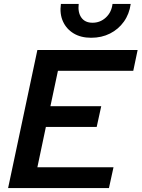

<svg xmlns="http://www.w3.org/2000/svg" viewBox="-20 -951 716 971"><path d="M21 0 169 -698H676L654 -593H273L235 -414H492L469 -309H212L169 -105H554L531 0ZM441 -760Q389 -760 352.5 -782Q316 -804 298.5 -842.5Q281 -881 288 -931H378Q373 -888 391.5 -862Q410 -836 448 -836Q487 -836 515.5 -862.5Q544 -889 549 -931H641Q634 -880 606.5 -841.5Q579 -803 536.5 -781.5Q494 -760 441 -760Z"/></svg>

Font: Azeret Mono Thin Medium
Style: Italic
Weight: 500
Italic angle: -12°
Version: Version 1.002